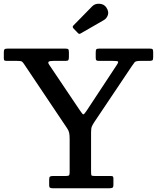

<svg xmlns="http://www.w3.org/2000/svg" viewBox="-22 -1011 842 1031"><path d="M242 -17V-46Q242 -59.5 246.5 -62.8Q251 -66 264 -66H332Q345 -66 348.5 -69.5Q352 -73 352 -86V-264.5Q352 -287 349.2 -298.5Q346.5 -310 338.5 -322L108.5 -665Q101 -677 95.5 -680.5Q90 -684 69 -684H16Q6 -684 2.2 -686.2Q-1.5 -688.5 -1.5 -698.5V-729Q-1.5 -742 2.2 -746Q6 -750 18.5 -750H329Q341 -750 344.5 -746.5Q348 -743 348 -730.5V-705Q348 -692 344.8 -688Q341.5 -684 328.5 -684H263.5Q243.5 -684 239 -679.2Q234.5 -674.5 242 -663.5L407.5 -417.5Q421.5 -396 426 -396.8Q430.5 -397.5 444.5 -418.5L605 -662Q615.5 -677.5 611.5 -680.8Q607.5 -684 583.5 -684H511Q499 -684 495.5 -687.2Q492 -690.5 492 -702V-728.5Q492 -742 495 -746Q498 -750 511 -750H783Q795 -750 797.8 -746Q800.5 -742 800.5 -730V-704Q800.5 -690 796.2 -687Q792 -684 778 -684H732Q707 -684 701.2 -677Q695.5 -670 686 -656L483.5 -354Q475 -341 471 -331.2Q467 -321.5 467 -298.5V-86.5Q467 -72 469.5 -69Q472 -66 487 -66H571Q580 -66 583.5 -63.8Q587 -61.5 587 -52.5V-20Q587 -5.5 581.5 -2.8Q576 0 563 0H264Q253 0 247.5 -2.5Q242 -5 242 -17ZM395 -835 372.5 -858.5Q364.5 -867 372.5 -874.5L473 -977Q488 -992.5 512.8 -990.8Q537.5 -989 549.5 -970Q563.5 -948.5 557.2 -930.2Q551 -912 535.5 -903L414 -833Q407.5 -829 404 -829Q400.5 -829 395 -835Z"/></svg>

Font: Besley Medium
Style: Regular
Weight: 500
Designer: Owen Earl
Foundry: indestructible type*
Version: Version 2.001; ttfautohint (v1.8.3)